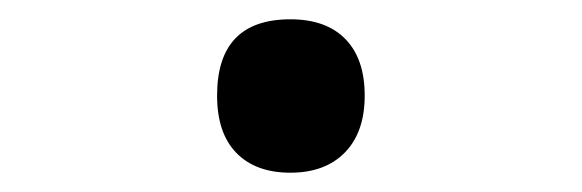

<svg xmlns="http://www.w3.org/2000/svg" viewBox="-20 -168 603 199"><path d="M281 11Q245 11 225 -9.5Q205 -30 205 -69Q205 -148 281 -148Q318 -148 338 -127.5Q358 -107 358 -69Q358 -31 337.5 -10Q317 11 281 11Z"/></svg>

Font: Noto Sans Mono SemiCondensed SemiBold
Style: Regular
Weight: 600
Width: 4
Designer: Monotype Design Team
Foundry: Monotype Imaging Inc.
Version: Version 2.014; ttfautohint (v1.8.4.7-5d5b)